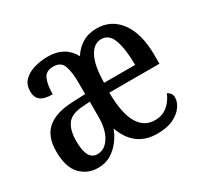

<svg xmlns="http://www.w3.org/2000/svg" viewBox="-121 -708 926 879"><g transform="rotate(-30 342.0 -268.5)"><path d="M167 10Q111 10 74 -29Q37 -68 37 -151Q37 -231 82 -269Q127 -307 218 -310L283 -313V-373Q283 -427 271.5 -461Q260 -495 219 -495Q179 -495 166.5 -464.5Q154 -434 154 -386Q110 -386 90.5 -401.5Q71 -417 71 -449Q71 -483 91.5 -504.5Q112 -526 146 -536.5Q180 -547 221 -547Q310 -547 349 -475Q370 -508 402 -527.5Q434 -547 478 -547Q555 -547 601 -484.5Q647 -422 647 -307V-263H382Q383 -154 413.5 -101.5Q444 -49 501 -49Q540 -49 567 -71Q594 -93 609 -129Q619 -124 625.5 -115.5Q632 -107 632 -94Q632 -71 615.5 -47Q599 -23 565.5 -6.5Q532 10 480 10Q360 10 317 -111Q306 -81 285.5 -53.5Q265 -26 235.5 -8Q206 10 167 10ZM548 -314Q548 -395 531 -444.5Q514 -494 472 -494Q432 -494 408.5 -449Q385 -404 384 -314ZM195 -46Q234 -46 259 -85.5Q284 -125 284 -192V-272L242 -269Q184 -265 162 -234Q140 -203 140 -145Q140 -46 195 -46Z"/></g></svg>

Font: Noto Serif ExtraCondensed Medium
Style: Regular
Weight: 500
Width: 2
Designer: Monotype Design Team
Foundry: Monotype Imaging Inc.
Version: Version 2.015